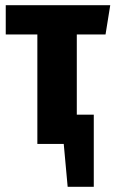

<svg xmlns="http://www.w3.org/2000/svg" viewBox="-20 -551 442 735"><path d="M384 -419H274V-112H339V164H239L224 0H123V-419H2V-531H402Z"/></svg>

Font: Fira Sans Extra Condensed
Style: Bold
Weight: 700
Width: 1
Designer: Carrois Corporate & Edenspiekermann AG
Foundry: Carrois Corporate GbR & Edenspiekermann AG
Version: Version 4.203